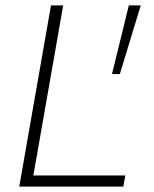

<svg xmlns="http://www.w3.org/2000/svg" viewBox="-20 -688 567 708"><path d="M51 0 168 -668H213L103 -41H442L435 0ZM393 -415 455 -668H499L422 -415Z"/></svg>

Font: Gantari ExtraLight
Style: Italic
Weight: 250
Italic angle: -10°
Designer: Anugrah Pasau
Foundry: Lafontype
Version: Version 1.000